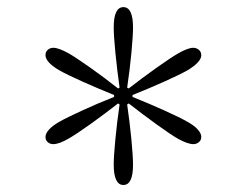

<svg xmlns="http://www.w3.org/2000/svg" viewBox="-20 -861 699 544"><path d="M329.6 -336.9Q343.3 -336.9 350.1 -351.3Q356.9 -365.7 356.9 -394Q356.9 -418.5 352.1 -468Q347.2 -517.6 340.3 -564.9L344.7 -567.9Q384.8 -536.6 424.3 -508.1Q463.9 -479.5 484.4 -467.8Q497.6 -460.4 508.8 -456.5Q520 -452.6 527.8 -452.6Q536.6 -452.6 543.5 -458.3Q550.3 -463.9 550.3 -473.1Q550.3 -482.9 540.5 -493.9Q530.8 -504.9 511.7 -515.6Q490.7 -527.8 445.6 -548.1Q400.4 -568.4 355.5 -586.4V-591.8Q402.3 -610.4 446.8 -630.4Q491.2 -650.4 511.7 -662.1Q530.3 -673.3 540.3 -684.1Q550.3 -694.8 550.3 -704.6Q550.3 -713.9 543.5 -719.7Q536.6 -725.6 527.8 -725.6Q519.5 -725.6 508.8 -721.4Q498 -717.3 484.4 -709.5Q463.4 -697.3 423.1 -668.7Q382.8 -640.1 344.7 -610.4L340.3 -612.8Q347.7 -662.6 352.3 -711.2Q356.9 -759.8 356.9 -783.7Q356.9 -811.5 350.1 -826.2Q343.3 -840.8 329.6 -840.8Q315.9 -840.8 309.1 -826.4Q302.2 -812 302.2 -783.7Q302.2 -759.3 307.1 -710Q312 -660.6 318.8 -612.8L314.5 -610.4Q274.4 -642.1 234.6 -670.2Q194.8 -698.2 174.3 -710Q161.1 -717.3 150.1 -721.4Q139.2 -725.6 130.9 -725.6Q122.1 -725.6 115.5 -720Q108.9 -714.4 108.9 -704.6Q108.9 -694.8 118.7 -684.1Q128.4 -673.3 147.5 -662.1Q168.9 -649.9 213.6 -629.9Q258.3 -609.9 303.2 -591.8V-586.4Q256.3 -567.9 212.2 -547.6Q168 -527.3 147.5 -515.6Q128.9 -504.9 118.9 -493.9Q108.9 -482.9 108.9 -473.1Q108.9 -463.9 115.2 -458.3Q121.6 -452.6 130.9 -452.6Q139.2 -452.6 149.9 -456.5Q160.6 -460.4 174.3 -468.3Q195.8 -480.5 236.1 -509.3Q276.4 -538.1 314.5 -567.9L318.8 -564.9Q311.5 -515.1 306.9 -466.6Q302.2 -418 302.2 -394Q302.2 -366.2 309.1 -351.6Q315.9 -336.9 329.6 -336.9Z"/></svg>

Font: Pinar-VF
Style: Regular
Weight: 300
Designer: Amin Abedi
Version: Version 3.0